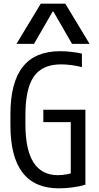

<svg xmlns="http://www.w3.org/2000/svg" viewBox="-20 -1020 540 1050"><path d="M302 10Q37 10 37 -335V-395Q37 -569 104.5 -654.5Q172 -740 309 -740Q338 -740 369 -736.5Q400 -733 428 -727V-653Q400 -660 370.5 -664Q341 -668 314 -668Q212 -668 165.5 -602Q119 -536 119 -390V-340Q119 -201 163.5 -131.5Q208 -62 297 -62Q320 -62 346.5 -67Q373 -72 398 -82L367 -44V-352H217V-420H447V-10Q415 0 375 5Q335 10 302 10ZM70 -780 203 -1000H337L470 -780H374L272 -957H268L166 -780Z"/></svg>

Font: M PLUS 1 Code
Style: Regular
Weight: 400
Designer: Coji Morishita
Foundry: UNDERFOREST DESIGN
Version: Version 1.005